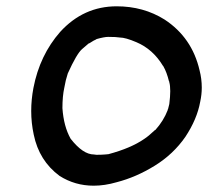

<svg xmlns="http://www.w3.org/2000/svg" viewBox="-20 -564 660 609"><path d="M277 25Q218 25 169 -6Q104 -54 87 -137Q79 -174 79 -212Q79 -248 86 -285Q106 -389 171 -463Q245 -544 350 -544Q435 -544 502 -502Q589 -445 613 -341Q620 -314 620 -286Q620 -264 615 -241Q605 -186 568 -130Q530 -75 471 -38.5Q412 -2 350 14Q312 25 277 25ZM286 -73Q302 -73 313 -74L324 -75Q395 -94 437 -123Q451 -132 471 -151Q472 -152 473 -152Q499 -181 512 -215Q512 -218 513 -218L517 -234Q520 -258 520 -275Q520 -293 517 -303V-305L516 -306Q509 -335 498 -354Q498 -355 497 -355Q465 -408 413 -430Q378 -445 360 -445Q349 -447 323 -447Q311 -447 286 -440L285 -439Q276 -435 269.5 -430.5Q263 -426 261 -426L240 -408Q223 -393 195 -331Q188 -310 184 -286Q178 -259 178 -221Q182 -163 204 -124Q243 -74 278 -74Z"/></svg>

Font: Bad Comic
Style: Italic
Weight: 400
Italic angle: -11°
Designer: GGBotNet
Foundry: GGBotNet
Version: 0.95